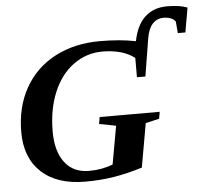

<svg xmlns="http://www.w3.org/2000/svg" viewBox="-55 -861 1000 930"><g transform="rotate(-5 444.5 -396.0)"><path d="M626 -646.5Q640.6 -723.1 682.6 -762.5Q724.6 -801.8 790.5 -801.8Q852.5 -801.8 889.2 -787.1L868.2 -668H831.5L826.7 -724.1Q819.8 -735.4 804.4 -741.7Q789.1 -748 769 -748Q736.3 -748 715.1 -724.6Q693.8 -701.2 686.5 -655.3L656.7 -472.2H615.7V-566.4Q557.1 -610.8 459.5 -610.8Q381.8 -610.8 318.8 -565.2Q255.9 -519.5 220.9 -436.3Q186 -353 186 -245.6Q186 -148.9 227.8 -94.7Q269.5 -40.5 345.7 -40.5Q409.2 -40.5 461.4 -61.5L494.6 -247.1L413.1 -262.7L418.9 -295.9H710.9L705.1 -262.7L638.7 -247.1L601.1 -34.2Q528.8 -11.7 463.4 -1Q397.9 9.8 323.2 9.8Q186 9.8 110.1 -60.5Q34.2 -130.9 34.2 -255.4Q34.2 -377.9 86.2 -470.2Q138.2 -562.5 233.4 -612.3Q328.6 -662.1 451.2 -662.1Q550.8 -662.1 626 -646.5Z"/></g></svg>

Font: Tinos
Style: Bold Italic
Weight: 700
Italic angle: -16.333°
Designer: Steve Matteson
Foundry: Monotype Imaging Inc.
Version: Version 1.23